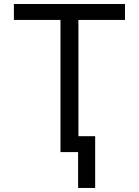

<svg xmlns="http://www.w3.org/2000/svg" viewBox="-20 -747 682 943"><path d="M48.3 -727.3H593.8V-649.1H365.1V-78.1H447.4V176.1H363.6V0H277V-649.1H48.3Z"/></svg>

Font: Interop
Style: Regular
Weight: 400
Designer: Rasmus Andersson, Google, Jang Haemin
Foundry: jhaemin
Version: Version 1.008